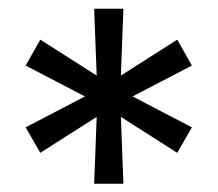

<svg xmlns="http://www.w3.org/2000/svg" viewBox="-20 -748 509 449"><path d="M200.2 -318.4H268.6L262.7 -474.6L394.5 -390.6L428.7 -450.2L290 -522.5L428.7 -594.7L394.5 -655.3L262.7 -571.3L268.6 -727.5H200.2L206.1 -571.3L74.2 -655.3L40 -594.7L178.7 -522.5L40 -450.2L74.2 -390.6L206.1 -474.6Z"/></svg>

Font: Raveo Display Display
Style: Regular
Weight: 400
Designer: Jakub Foglar, Rasmus Andersson (Inter)
Foundry: Jakubfoglar.com
Version: Version 1.100;Glyphs 3.2.3 (3260)